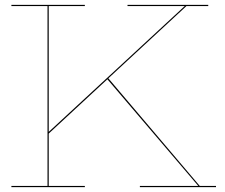

<svg xmlns="http://www.w3.org/2000/svg" viewBox="-20 -772 930 792"><path d="M871 -5V0H557V-5H798L423 -445L181 -221V-5H330V0H27V-5H176V-747H27V-752H330V-747H181V-228L742 -747H506V-752H839V-747H749L427 -449L804 -5Z"/></svg>

Font: Hepta Slab Hairline
Style: Regular
Weight: 400
Designer: Michael LaGattuta
Foundry: Michael LaGattuta
Version: Version 1.100; ttfautohint (v1.8) -l 8 -r 50 -G 200 -x 14 -D